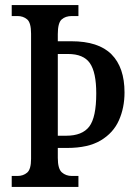

<svg xmlns="http://www.w3.org/2000/svg" viewBox="-20 -734 537 754"><path d="M26 0V-43H49Q71 -43 86.5 -56Q102 -69 102 -110V-602Q102 -645 86.5 -658Q71 -671 49 -671H26V-714H288V-671H262Q237 -671 222 -657.5Q207 -644 207 -600V-572H260Q367 -572 418 -520.5Q469 -469 469 -371Q469 -311 447 -261.5Q425 -212 375.5 -182.5Q326 -153 244 -153H207V-114Q207 -71 223 -57Q239 -43 262 -43H288V0ZM240 -201Q303 -201 330.5 -237Q358 -273 358 -367Q358 -450 333 -486Q308 -522 247 -522H207V-201Z"/></svg>

Font: Noto Serif Hebrew ExtraCondensed Medium
Style: Regular
Weight: 500
Width: 2
Designer: Monotype Design Team
Foundry: Monotype Imaging Inc.
Version: Version 2.004; ttfautohint (v1.8.4.7-5d5b)